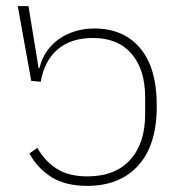

<svg xmlns="http://www.w3.org/2000/svg" viewBox="-20 -595 604 627"><path d="M265 12Q193 12 147.5 -17Q102 -46 76 -94L102 -112Q127 -68 166 -43.5Q205 -19 265 -19Q356 -19 405 -73Q454 -127 454 -222V-277Q454 -368 409.5 -419.5Q365 -471 284 -471Q212 -471 168.5 -434Q125 -397 113 -328L82 -331L38 -575H73L106 -373H109Q116 -403 132.5 -427Q149 -451 172.5 -467.5Q196 -484 225.5 -493Q255 -502 288 -502Q383 -502 437.5 -438Q492 -374 492 -249Q492 -121 431.5 -54.5Q371 12 265 12Z"/></svg>

Font: IBM Plex Sans Thai ExtraLight
Style: Regular
Weight: 200
Designer: Mike Abbink, Paul van der Laan, Pieter van Rosmalen, Ben Mitchell, Mark Frömberg
Foundry: Bold Monday
Version: Version 1.1